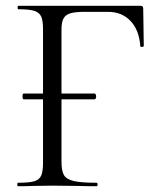

<svg xmlns="http://www.w3.org/2000/svg" viewBox="-20 -645 553 665"><path d="M58 -311Q58 -321 62 -321H308Q310 -321 311.5 -318Q313 -315 313 -311Q313 -307 311.5 -304Q310 -301 308 -301H62Q58 -301 58 -311ZM42 -12Q80 -12 98 -17Q116 -22 122.5 -36.5Q129 -51 129 -81V-544Q129 -574 122.5 -588Q116 -602 98.5 -607.5Q81 -613 43 -613Q41 -613 41 -619Q41 -625 43 -625H466Q476 -625 476 -616L478 -486Q478 -483 472 -482.5Q466 -482 466 -485Q462 -541 432 -572.5Q402 -604 354 -604H275Q241 -604 224 -599Q207 -594 200 -581Q193 -568 193 -543V-85Q193 -53 201.5 -38.5Q210 -24 235.5 -18Q261 -12 315 -12Q318 -12 318 -6Q318 0 315 0Q274 0 251 -1L161 -2L93 -1Q75 0 42 0Q40 0 40 -6Q40 -12 42 -12Z"/></svg>

Font: Cormorant SC
Style: Regular
Weight: 400
Designer: Christian Thalmann (Catharsis Fonts)
Foundry: Catharsis Fonts
Version: Version 4.000